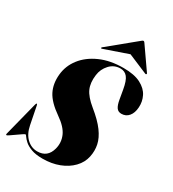

<svg xmlns="http://www.w3.org/2000/svg" viewBox="-217 -1035 1051 1164"><g transform="rotate(30 308.5 -452.5)"><path d="M266 10Q217 10 186.5 -1.5Q156 -13 139 -28.2Q122 -43.5 114.5 -55Q107 -66.5 104 -66.5Q100.5 -66.5 86.2 -57Q72 -47.5 54.8 -35.2Q37.5 -23 23.5 -13.5Q9.5 -4 6.5 -4Q0.5 -4 2.5 -13L63 -250.5Q66 -261.5 69.5 -261.5Q73 -261.5 75 -252L99.5 -128Q110.5 -72 142.5 -42Q174.5 -12 216 -12Q287 -12 306 -84Q318.5 -131.5 299.2 -176Q280 -220.5 218.5 -263Q144.5 -314.5 118.8 -365.2Q93 -416 99.5 -482.5Q105.5 -546 145.8 -598Q186 -650 255.5 -681Q325 -712 417.5 -712Q493.5 -712 538.2 -688.8Q583 -665.5 601.2 -628.8Q619.5 -592 616.5 -551Q614 -511 594.5 -487.8Q575 -464.5 543.5 -464.5Q521 -464.5 509.2 -481.2Q497.5 -498 491.5 -533L480.5 -596.5Q470.5 -655 452 -677.5Q433.5 -700 403.5 -700Q359 -700 328.8 -667.2Q298.5 -634.5 293 -590Q285.5 -533.5 303.2 -493.8Q321 -454 375 -410Q437.5 -359.5 469.8 -315.5Q502 -271.5 510.5 -230.2Q519 -189 510 -146.5Q500.5 -100.5 466.2 -65Q432 -29.5 380.5 -9.8Q329 10 266 10ZM247.5 -748Q241 -745.5 238.5 -747.5Q236.5 -750.5 241 -755L428 -908.5Q435 -915 440 -915Q444.5 -915 449 -908.5L556 -755Q559 -750.5 554.5 -747.5Q552.5 -745.5 547 -748L412 -805Z"/></g></svg>

Font: Fraunces 144pt Black
Style: Italic
Weight: 900
Italic angle: -16°
Version: Version 1.000;[0bf87f6ff]